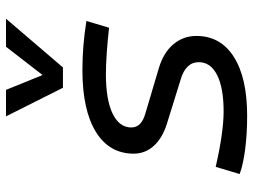

<svg xmlns="http://www.w3.org/2000/svg" viewBox="-120 -696 826 626"><g transform="rotate(-90 293.0 -383.0)"><path d="M228.5 9.8Q169.4 9.8 119.9 3.4Q70.3 -2.9 38.6 -14.6L62 -92.8Q114.3 -80.6 161.4 -73.7Q208.5 -66.9 242.2 -66.9Q319.3 -66.9 361.3 -88.1Q403.3 -109.4 403.3 -147.9Q403.3 -190.4 346.7 -207L200.7 -252.4Q154.8 -267.1 129.9 -295.2Q105 -323.2 105 -359.9Q105 -439.9 176.3 -483.6Q247.6 -527.3 377.4 -527.3Q457.5 -527.3 537.6 -514.2L515.6 -440.4Q472.7 -445.3 432.9 -448Q393.1 -450.7 364.3 -450.7Q281.2 -450.7 235.8 -429Q190.4 -407.2 190.4 -367.7Q190.4 -334.5 236.8 -321.8L383.3 -278.3Q434.1 -263.2 461.4 -231Q488.8 -198.7 488.8 -155.8Q488.8 -77.1 420.7 -33.7Q352.5 9.8 228.5 9.8ZM319.8 -590.8 226.6 -776.4H313L361.3 -657.2L453.6 -776.4H544.9L386.2 -590.8Z"/></g></svg>

Font: Cascadia Mono PL SemiLight
Style: Italic
Weight: 350
Italic angle: -10°
Monospace: yes
Designer: Aaron Bell
Foundry: Saja Typeworks
Version: Version 2404.023; ttfautohint (v1.8.4)